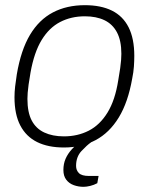

<svg xmlns="http://www.w3.org/2000/svg" viewBox="-20 -558 576 742"><path d="M227 12Q166 12 123.5 -9Q81 -30 58.5 -73Q36 -116 36 -182Q36 -202 38.5 -224Q41 -246 45 -271Q61 -365 96 -423.5Q131 -482 184.5 -510Q238 -538 308 -538Q370 -538 412.5 -517Q455 -496 477 -452.5Q499 -409 499 -342Q499 -323 497.5 -301Q496 -279 491 -255Q475 -163 439 -104Q403 -45 349.5 -16.5Q296 12 227 12ZM227 -31Q280 -31 323 -53Q366 -75 395.5 -123Q425 -171 437 -248Q442 -276 444.5 -294.5Q447 -313 448 -326Q449 -339 449 -350Q449 -401 432 -433Q415 -465 383.5 -480Q352 -495 308 -495Q255 -495 212.5 -473Q170 -451 141 -403.5Q112 -356 98 -278Q93 -250 90.5 -231Q88 -212 87 -199.5Q86 -187 86 -176Q86 -124 102.5 -92.5Q119 -61 151 -46Q183 -31 227 -31ZM303 164Q283 164 265 157.5Q247 151 236 136.5Q225 122 225 99Q225 75 233.5 55.5Q242 36 257.5 19Q273 2 293 -12H333L332 -8Q316 3 295 25.5Q274 48 274 83Q274 100 285 111Q296 122 324 122H361L356 150Q343 157 328.5 160.5Q314 164 303 164Z"/></svg>

Font: Archivo SemiBold Thin
Style: Italic
Weight: 250
Italic angle: -10°
Version: Version 2.001